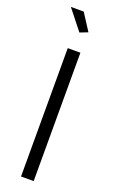

<svg xmlns="http://www.w3.org/2000/svg" viewBox="-175 -957 598 998"><g transform="rotate(20 124.0 -458.5)"><path d="M89 0V-710H159V0ZM31 -917H102L162 -824L118 -807Z"/></g></svg>

Font: PTCRaleway
Style: Regular
Weight: 400
Designer: Matt McInerney, Pablo Impallari, Rodrigo Fuenzalida
Foundry: Matt McInerney, Pablo Impallari, Rodrigo Fuenzalida
Version: Version 3.000g; ttfautohint (v1.5) -l 8 -r 28 -G 28 -x 14 -D